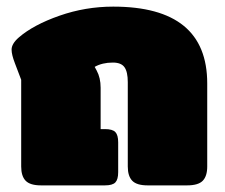

<svg xmlns="http://www.w3.org/2000/svg" viewBox="-20 -560 681 580"><path d="M44 -57V-319L25 -369Q15 -395 15 -410Q15 -428 37 -447Q81 -485 159.5 -512.5Q238 -540 322 -540Q606 -540 606 -308V-57Q606 -28 592.5 -14Q579 0 545 0H426Q393 0 379.5 -14Q366 -28 366 -57V-312Q366 -343 356 -357Q346 -371 321 -371Q289 -371 266 -358L272 -347Q284 -325 284 -295V-170H297Q320 -170 328.5 -161Q337 -152 337 -130V-40Q337 -18 328.5 -9Q320 0 297 0H104Q71 0 57.5 -14Q44 -28 44 -57Z"/></svg>

Font: Mitr
Style: Bold
Weight: 700
Designer: Thanarat Vachiruckul
Foundry: Cadson Demak
Version: Version 1.002